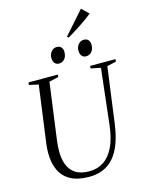

<svg xmlns="http://www.w3.org/2000/svg" viewBox="-162 -1245 1033 1352"><g transform="rotate(-15 354.0 -569.5)"><path d="M640 -710 585.5 -306Q574.5 -223.5 552 -163.8Q529.5 -104 495.8 -65.5Q462 -27 417.2 -8.5Q372.5 10 317 10Q233 10 180.5 -19Q128 -48 103.5 -101Q79 -154 79 -226Q79 -241.5 80 -257.5Q81 -273.5 83 -290L140 -710L72 -725L74.5 -743H288.5L286 -725L218 -710L162 -296.5Q159.5 -276.5 158 -257Q156.5 -237.5 156.5 -219Q156.5 -163 173 -119.8Q189.5 -76.5 227.2 -52Q265 -27.5 329.5 -27.5Q384.5 -27.5 429.8 -56Q475 -84.5 505.8 -146Q536.5 -207.5 547.5 -306L593.5 -710L521.5 -725L524 -743H708.5L706 -725ZM316 -815.5Q297.5 -815.5 285.8 -829Q274 -842.5 274 -869Q274 -894 289.8 -913.2Q305.5 -932.5 330.5 -932.5Q352 -932.5 363 -919Q374 -905.5 374 -886.5Q374 -853 358 -834.2Q342 -815.5 316 -815.5ZM513.5 -815.5Q495 -815.5 483.2 -829Q471.5 -842.5 471.5 -869Q471.5 -894 487.2 -913.2Q503 -932.5 528 -932.5Q549.5 -932.5 560.5 -919Q571.5 -905.5 571.5 -886.5Q571.5 -853 555.5 -834.2Q539.5 -815.5 513.5 -815.5ZM429 -974.5 419.5 -984.5 565 -1149 615 -1100.5Q592.5 -1081 562.8 -1060Q533 -1039 498.8 -1017.2Q464.5 -995.5 429 -974.5Z"/></g></svg>

Font: Merriweather 144pt Light
Style: Italic
Weight: 300
Italic angle: -7.8°
Version: Version 2.101